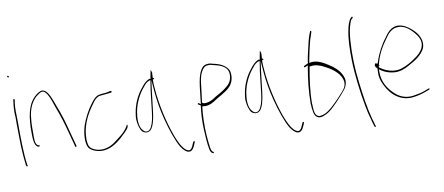

<svg xmlns="http://www.w3.org/2000/svg" viewBox="-77 -1023 3586 1551"><g transform="rotate(-10 1716.0 -247.5)"><path d="M34 -702C34 -699 38 -695 43 -695C48 -695 48 -695 48 -700C48 -703 43 -709 40 -709C36 -709 34 -707 34 -702ZM43 -378 44 -377V-302C44 -275 44 -246 45 -216L47 -123C48 -83 55 -6 59 25L62 36C67 41 73 42 73 33L70 23V22C57 -71 56 -196 56 -302C56 -329 55 -353 55 -377C53 -422 54 -470 62 -508C62 -509 62 -510 60 -513C51 -525 49 -499 48 -492V-490C43 -458 41 -419 43 -378ZM55 -376C55 -376 54 -376 54 -376C54 -376 55 -376 55 -376ZM60 -513Z M150 -202C150 -161 156 -125 169 -113C175 -105 182 -102 185 -102H192C195 -102 196 -104 196 -108C196 -112 195 -113 192 -113H185C159 -124 162 -173 162 -202C162 -248 161 -289 166 -332C172 -418 207 -487 259 -519C273 -530 298 -545 317 -521C327 -512 336 -496 345 -477C355 -454 364 -427 374 -397C407 -311 423 -259 452 -149L478 -51C479 -47 480 -47 482 -47C485 -48 490 -52 489 -55L463 -151C434 -263 420 -313 386 -400C367 -452 348 -507 322 -530C298 -550 281 -545 254 -528C180 -477 155 -392 150 -265ZM259 -519Z M579 -71C576 -87 577 -108 579 -130C587 -221 633 -303 675 -359C695 -389 713 -412 742 -420H744C753 -421 762 -422 769 -423C785 -425 808 -425 820 -428H821C832 -430 839 -430 843 -431C845 -442 843 -444 841 -444C839 -444 835 -444 830 -443H829C819 -440 813 -438 796 -436C775 -434 759 -434 741 -430C712 -424 691 -400 667 -367C636 -327 601 -261 583 -207C565 -152 555 -67 580 -25C594 -3 637 18 679 20C748 24 807 -16 855 -59C880 -82 912 -111 922 -133C925 -143 924 -150 923 -152H922L921 -153C920 -153 916 -150 915 -145V-144C890 -96 835 -59 791 -26C754 1 687 26 623 -4C597 -17 582 -31 579 -71ZM744 -422Z M1001 -179C1003 -139 1015 -98 1031 -79C1051 -61 1079 -56 1101 -77C1125 -103 1138 -158 1145 -215C1152 -270 1158 -328 1165 -384L1177 -474L1184 -382C1191 -298 1205 -221 1225 -143C1247 -59 1279 40 1313 97C1333 126 1351 142 1365 147C1398 158 1415 131 1429 96L1437 74C1436 74 1435 73 1434 73C1431 74 1427 76 1425 74L1417 91C1410 110 1395 149 1368 136C1353 131 1338 114 1322 91C1307 66 1291 32 1276 -9C1237 -119 1202 -262 1192 -404C1190 -423 1189 -440 1189 -455V-475L1197 -478H1201C1201 -486 1197 -486 1190 -491L1191 -493C1192 -510 1192 -520 1193 -533C1191 -542 1187 -550 1185 -555C1185 -554 1184 -552 1184 -551C1182 -538 1173 -500 1171 -481L1169 -486C1167 -484 1166 -485 1160 -485C1132 -473 1115 -456 1090 -423C1053 -379 1019 -312 1007 -240C1003 -216 1000 -197 1001 -179ZM1018 -239C1030 -308 1063 -373 1098 -417C1115 -438 1129 -459 1152 -469L1169 -475L1165 -447C1152 -377 1146 -292 1136 -216C1132 -184 1117 -60 1063 -71H1062C1053 -73 1046 -79 1039 -87C1007 -119 1009 -189 1018 -239ZM1417 92C1417 92 1417 91 1417 91C1417 91 1417 92 1417 92Z M1515 -213 1535 -202 1534 -200C1526 -141 1522 -75 1525 -9C1528 53 1531 111 1541 160C1546 182 1551 186 1564 195C1570 199 1576 189 1571 186L1561 179L1559 177C1549 159 1548 133 1545 113C1535 35 1533 -62 1540 -146L1545 -192H1561C1571 -189 1582 -190 1596 -194H1598C1628 -201 1656 -222 1678 -236C1727 -265 1786 -293 1808 -343C1822 -374 1825 -423 1810 -448C1787 -485 1744 -506 1692 -516C1676 -520 1664 -525 1649 -523H1648C1632 -523 1615 -516 1606 -507C1554 -454 1553 -338 1539 -232L1537 -213L1521 -223C1514 -227 1510 -218 1515 -213ZM1548 -224V-230H1549C1551 -247 1553 -266 1556 -283C1566 -347 1565 -426 1596 -476V-477L1597 -478C1608 -494 1620 -512 1648 -512C1665 -514 1677 -509 1690 -506C1732 -496 1801 -481 1808 -419C1813 -360 1784 -328 1752 -305C1714 -274 1671 -258 1637 -233C1618 -224 1595 -212 1563 -215C1560 -215 1551 -219 1549 -224ZM1571 186C1571 186 1570 186 1570 186C1570 186 1571 186 1571 186ZM1752 -302C1752 -302 1751 -302 1751 -302C1751 -302 1752 -302 1752 -302Z M1897 -179C1899 -139 1911 -98 1927 -79C1947 -61 1975 -56 1997 -77C2021 -103 2034 -158 2041 -215C2048 -270 2054 -328 2061 -384L2073 -474L2080 -382C2087 -298 2101 -221 2121 -143C2143 -59 2175 40 2209 97C2229 126 2247 142 2261 147C2294 158 2311 131 2325 96L2333 74C2332 74 2331 73 2330 73C2327 74 2323 76 2321 74L2313 91C2306 110 2291 149 2264 136C2249 131 2234 114 2218 91C2203 66 2187 32 2172 -9C2133 -119 2098 -262 2088 -404C2086 -423 2085 -440 2085 -455V-475L2093 -478H2097C2097 -486 2093 -486 2086 -491L2087 -493C2088 -510 2088 -520 2089 -533C2087 -542 2083 -550 2081 -555C2081 -554 2080 -552 2080 -551C2078 -538 2069 -500 2067 -481L2065 -486C2063 -484 2062 -485 2056 -485C2028 -473 2011 -456 1986 -423C1949 -379 1915 -312 1903 -240C1899 -216 1896 -197 1897 -179ZM1914 -239C1926 -308 1959 -373 1994 -417C2011 -438 2025 -459 2048 -469L2065 -475L2061 -447C2048 -377 2042 -292 2032 -216C2028 -184 2013 -60 1959 -71H1958C1949 -73 1942 -79 1935 -87C1903 -119 1905 -189 1914 -239ZM2313 92C2313 92 2313 91 2313 91C2313 91 2313 92 2313 92Z M2411 -62C2414 -5 2419 38 2445 53C2466 64 2488 60 2512 47H2514C2542 34 2567 13 2589 -9C2611 -29 2694 -117 2708 -144C2716 -161 2721 -178 2721 -195C2721 -212 2716 -228 2707 -247C2688 -286 2648 -322 2608 -345C2577 -366 2535 -390 2491 -392C2485 -392 2479 -392 2473 -391L2457 -388L2460 -406C2469 -456 2480 -504 2491 -548C2496 -568 2501 -586 2509 -606L2517 -633C2518 -636 2518 -636 2517 -639C2514 -641 2508 -642 2508 -640V-639L2497 -611C2490 -592 2485 -573 2480 -552C2469 -503 2456 -455 2447 -402C2447 -400 2451 -388 2437 -382C2437 -382 2433 -381 2430 -380L2412 -371C2405 -367 2411 -355 2421 -362L2442 -371L2438 -348C2423 -261 2411 -162 2411 -62ZM2412 -63C2412 -63 2411 -63 2411 -63C2411 -63 2412 -63 2412 -63ZM2422 -56V-58C2422 -162 2437 -261 2453 -350L2454 -359H2456C2467 -360 2477 -362 2490 -362H2491C2510 -361 2530 -355 2548 -348C2596 -326 2667 -288 2697 -230C2704 -215 2709 -199 2709 -184C2709 -170 2706 -155 2698 -141C2683 -114 2604 -34 2584 -16C2572 -4 2558 8 2546 16C2529 29 2507 44 2475 48C2441 53 2430 23 2426 -1C2423 -20 2424 -41 2423 -56ZM2546 16Z M2799 -351C2801 -236 2822 -73 2841 26C2850 76 2859 114 2868 143C2876 172 2880 191 2883 197V198L2888 211C2895 217 2898 214 2898 206L2893 195V194C2891 186 2887 168 2878 140C2855 54 2839 -50 2826 -161C2811 -273 2807 -396 2815 -505C2820 -569 2826 -604 2841 -648C2845 -660 2847 -669 2856 -677L2865 -686C2865 -686 2867 -689 2867 -690C2867 -694 2865 -696 2861 -696C2860 -696 2858 -695 2858 -695L2849 -686C2834 -671 2822 -635 2815 -598C2800 -531 2797 -446 2799 -351ZM2856 -677Z M2976 -281C2971 -271 2982 -258 2992 -248V-239H2991C2987 -181 2996 -149 3017 -107C3060 -19 3139 45 3245 29C3279 24 3311 16 3337 6C3349 1 3362 -4 3374 -8C3375 -8 3377 -10 3378 -16V-17C3379 -18 3376 -16 3377 -17H3369L3333 -3C3308 7 3274 13 3243 18C3178 29 3121 4 3083 -37C3040 -78 3002 -136 3002 -217V-240L3020 -227C3049 -209 3082 -197 3121 -194C3168 -190 3213 -209 3247 -229C3300 -257 3358 -293 3383 -348C3402 -401 3376 -453 3345 -487C3317 -517 3282 -544 3246 -555C3176 -576 3133 -534 3098 -480C3062 -435 3024 -364 3004 -299L2999 -286L2987 -291C2982 -293 2980 -292 2976 -283ZM3004 -256 3008 -271V-268H3012V-273H3008C3023 -348 3066 -423 3104 -473C3129 -511 3157 -542 3199 -548C3258 -557 3303 -518 3336 -480C3359 -454 3394 -408 3372 -354C3358 -320 3327 -293 3299 -275C3263 -249 3226 -229 3185 -215C3122 -193 3050 -220 3005 -255ZM3383 -347Z"/></g></svg>

Font: Stray Cat
Style: HlCn
Weight: 100
Version: Version 1.0